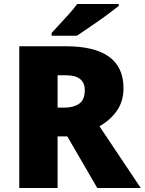

<svg xmlns="http://www.w3.org/2000/svg" viewBox="-20 -947 729 967"><path d="M311 -714Q602 -714 602 -503Q602 -438 569.5 -390.5Q537 -343 481 -311L689 0H470L319 -260H270V0H77V-714ZM308 -568H270V-405H306Q350 -405 378.5 -424.5Q407 -444 407 -494Q407 -529 384 -548.5Q361 -568 308 -568ZM578 -917Q560 -903 533 -882.5Q506 -862 475 -840.5Q444 -819 415.5 -799.5Q387 -780 367 -767H240V-781Q257 -800 281 -825.5Q305 -851 329 -878Q353 -905 369 -927H578Z"/></svg>

Font: Noto Sans Ethiopic Black
Style: Regular
Weight: 900
Designer: Monotype Design Team
Foundry: Monotype Imaging Inc.
Version: Version 2.102; ttfautohint (v1.8.4.7-5d5b)